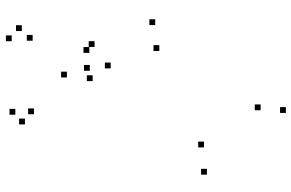

<svg xmlns="http://www.w3.org/2000/svg" viewBox="-191 -791 1002 660"><g transform="rotate(-90 310.0 -461.0)"><path d="M573.8 -428.5V-448.5H553.8V-428.5ZM478.2 -655V-675H458.2V-655ZM416.7 -653.3V-673.3H396.7V-653.3ZM425 -581.5V-601.5H405V-581.5ZM484.8 -414.3V-434.3H464.8V-414.3ZM281 -66.2V-86.2H261V-66.2ZM153.3 -260.7V-280.7H133.3V-260.7ZM381.2 -643.5V-663.5H361.2V-643.5ZM498.5 -637V-657H478.5V-637ZM393.7 -732V-752H373.7V-732ZM59.7 -250.7V-270.7H39.7V-250.7ZM271.8 20.7V0.7H251.8V20.7ZM520 -849.8V-869.8H500V-849.8ZM553.3 -887V-907H533.3V-887ZM518.3 -921.7V-941.7H498.3V-921.7ZM265.7 -909.3V-929.3H245.7V-909.3ZM232.3 -876.3V-896.3H212.3V-876.3ZM267.3 -845.3V-865.3H247.3V-845.3Z"/></g></svg>

Font: Monaspace Radon Dots Var
Style: Regular
Weight: 400
Designer: Riley Cran and the Lettermatic Team
Version: Version 1.100 (Monaspace Radon Dots)